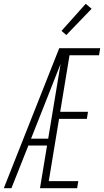

<svg xmlns="http://www.w3.org/2000/svg" viewBox="-26 -988 546 1008"><path d="M-6 0 285 -735H500L494 -698H339L290 -401H436L430 -364H284L230 -37H385L379 0H184L221 -224H123L34 0ZM137 -260H227L292 -652Q276 -612 260 -571.5Q244 -531 228 -490ZM322 -804 297 -826 424 -968 455 -942Z"/></svg>

Font: Iosevka Extralight Oblique
Style: Regular
Weight: 200
Italic angle: -9°
Monospace: yes
Designer: Belleve Invis
Foundry: Belleve Invis
Version: Version 32.5.0; ttfautohint (v1.8.4)